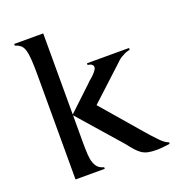

<svg xmlns="http://www.w3.org/2000/svg" viewBox="-125 -780 806 880"><g transform="rotate(-20 278.0 -340.0)"><path d="M93.8 -508.8Q93.8 -553.7 91.8 -583.5Q89.8 -613.3 84.5 -631.3Q79.1 -649.4 68.4 -658.2Q57.6 -667 42 -671.9V-679.7H183.6V-284.2L298.8 -392.6Q305.7 -400.4 315.4 -408.2Q325.2 -416 333 -424.3Q340.8 -432.6 346.2 -440.4Q351.6 -448.2 351.6 -454.1Q351.6 -462.9 343.8 -468.3Q335.9 -473.6 325.2 -473.6V-482.4H530.3V-473.6Q515.6 -470.7 505.9 -466.3Q496.1 -461.9 487.3 -456.5Q478.5 -451.2 471.2 -444.8Q463.9 -438.5 454.1 -428.7L300.8 -287.1L463.9 -97.7Q487.3 -70.3 512.7 -43.9Q538.1 -17.6 554.7 -13.7V-5.9Q539.1 -3.9 522.9 -2Q506.8 0 491.2 0Q463.9 0 447.3 -3.9Q430.7 -7.8 418 -16.6Q405.3 -25.4 393.1 -39.1Q380.9 -52.7 364.3 -74.2L183.6 -280.3V-147.5Q183.6 -114.3 185.1 -89.8Q186.5 -65.4 192.4 -48.8Q198.2 -32.2 208 -22.5Q217.8 -12.7 236.3 -7.8V0H93.8Z"/></g></svg>

Font: Padauk Grand Pro
Style: Regular
Weight: 400
Designer: Debbi Hosken
Foundry: SIL
Version: Version 2.8.2